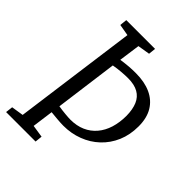

<svg xmlns="http://www.w3.org/2000/svg" viewBox="-215 -847 951 951"><g transform="rotate(45 261.0 -371.5)"><path d="M2 0 6.5 -38 70 -48 157.5 -694.5 97 -705 101 -743H302.5L298.5 -705L234.5 -694.5L219 -583Q250.5 -587.5 272 -589.2Q293.5 -591 320 -591Q381.5 -591 425.2 -571Q469 -551 492.8 -511.8Q516.5 -472.5 516.5 -414Q516.5 -354.5 495.8 -306.2Q475 -258 438.2 -223.5Q401.5 -189 353.2 -170.8Q305 -152.5 250.5 -152.5Q233 -152.5 206.5 -154.8Q180 -157 162 -159L147 -48L212.5 -38L208.5 0ZM212.5 -537 168.5 -207Q192 -203 216.5 -200.8Q241 -198.5 253.5 -198.5Q297.5 -198.5 331.5 -213.5Q365.5 -228.5 389.2 -256.5Q413 -284.5 425 -323.2Q437 -362 437 -408.5Q436.5 -453 423.5 -483.8Q410.5 -514.5 382.8 -530.2Q355 -546 310.5 -546Q292.5 -546 266.2 -544Q240 -542 212.5 -537Z"/></g></svg>

Font: Merriweather 24pt SemiCondensed Light
Style: Italic
Weight: 300
Width: 4
Italic angle: -7.8°
Designer: Eben Sorkin
Foundry: Eben Sorkin
Version: Version 2.101